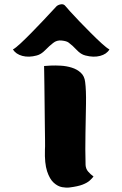

<svg xmlns="http://www.w3.org/2000/svg" viewBox="-20 -868 569 893"><path d="M285 -839Q289 -834 306.5 -814.5Q324 -795 349.5 -768.5Q375 -742 402.5 -714.5Q430 -687 453 -666Q476 -645 489 -638Q476 -616 445.5 -608Q415 -600 377 -610Q356 -615 336.5 -636Q317 -657 299 -670Q290 -677 267 -679.5Q244 -682 227 -668Q210 -655 190.5 -635Q171 -615 151 -610Q114 -600 84 -608Q54 -616 40 -638Q53 -645 76 -666.5Q99 -688 126.5 -716Q154 -744 179.5 -771Q205 -798 222.5 -817Q240 -836 243 -839Q251 -846 264 -848Q277 -850 285 -839ZM378 -101Q379 -83 389.5 -70.5Q400 -58 415 -47Q408 -38 397 -28Q386 -18 364.5 -9.5Q343 -1 303 4Q289 6 269 2.5Q249 -1 230 -18Q211 -35 199 -71.5Q187 -108 189 -172Q190 -183 189.5 -215Q189 -247 188.5 -291Q188 -335 187.5 -382Q187 -429 186.5 -469.5Q186 -510 185.5 -535.5Q185 -561 185 -561Q194 -562 215.5 -563Q237 -564 263 -562.5Q289 -561 313.5 -553.5Q338 -546 355.5 -530Q373 -514 376 -487Q381 -449 380 -385.5Q379 -322 377.5 -247.5Q376 -173 378 -101Z"/></svg>

Font: Potta One
Style: Regular
Weight: 400
Designer: 108,108go
Foundry: Font Zone 108
Version: Version 1.000